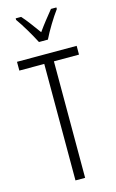

<svg xmlns="http://www.w3.org/2000/svg" viewBox="-141 -1002 641 1057"><g transform="rotate(-15 179.5 -473.5)"><path d="M206 0H151V-664H9V-714H349V-664H206ZM154 -788Q136 -823 110.5 -866Q85 -909 64 -938V-947H95Q114 -926 136.5 -896Q159 -866 180 -837Q202 -868 221 -892Q240 -916 265 -947H296V-938Q273 -907 247.5 -865Q222 -823 205 -788Z"/></g></svg>

Font: Noto Sans Hebrew ExtraCondensed Light
Style: Regular
Weight: 300
Width: 2
Designer: Monotype Design Team
Foundry: Monotype Imaging Inc.
Version: Version 2.004; ttfautohint (v1.8.4.7-5d5b)